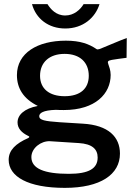

<svg xmlns="http://www.w3.org/2000/svg" viewBox="-20 -735 659 930"><path d="M294 175C467 175 561 110 561 9C561 -71 506 -129 381 -136C333 -139 293 -141 268 -143C198 -148 170 -153 170 -172C170 -187 188 -201 251 -203C262 -202 279 -202 289 -202C443 -202 516 -282 516 -372C516 -395 508 -414 505 -423C500 -437 501 -441 522 -445C545 -449 563 -451 593 -455L594 -551C556 -537 511 -517 476 -503C468 -499 452 -493 448 -497C411 -522 369 -538 299 -538C161 -538 62 -478 62 -371C62 -309 92 -257 163 -222C97 -209 65 -178 65 -142C65 -113 85 -92 116 -77C124 -74 124 -70 116 -66C57 -40 22 -8 22 39C22 120 115 175 294 175ZM385 -715C369 -688 338 -660 296 -660C251 -660 225 -691 210 -715H135C154 -645 214 -597 296 -597C383 -597 442 -650 462 -715ZM293 -269C218 -269 174 -306 174 -368C174 -432 218 -474 293 -474C368 -474 410 -432 410 -368C410 -306 369 -269 293 -269ZM313 107C195 107 132 82 132 26C132 -18 179 -53 222 -51L362 -42C426 -38 453 -13 453 28C453 81 411 107 313 107Z"/></svg>

Font: Cheyenne Sans Medium
Style: Regular
Weight: 500
Designer: The Public Sans project authors (U.S. Web Design System), Libre Franklin designed by Pablo Impallari and Rodrigo Fuenzal
Foundry: The Cheyenne Sans Project Authors
Version: Version 2.007